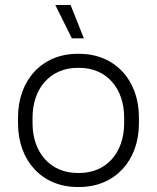

<svg xmlns="http://www.w3.org/2000/svg" viewBox="-20 -741 626 767"><path d="M267 -588H315L262 -721H201ZM289 6H297C438 6 535 -98 535 -248V-272C535 -422 438 -526 297 -526H289C149 -526 52 -422 52 -272V-248C52 -98 149 6 289 6ZM290 -50C182 -50 110 -131 110 -249V-271C110 -389 182 -470 290 -470H297C405 -470 476 -389 476 -271V-249C476 -131 405 -50 297 -50Z"/></svg>

Font: Fixel Text Light
Style: Regular
Weight: 300
Width: 4
Designer: AlfaBravo + MacPaw
Foundry: Kyrylo Tkachov, Marchela Mozhyna, Serhii Makarenko, Maria Weinstein, Zakhar Kryvoshyya
Version: Version 1.211